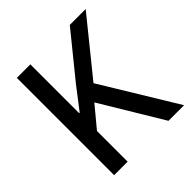

<svg xmlns="http://www.w3.org/2000/svg" viewBox="-187 -836 974 974"><g transform="rotate(-45 300.0 -349.0)"><path d="M471 0 271 -332 178 -220V0H81V-698H178V-348H182L271 -464L461 -698H575L337 -404L583 0Z"/></g></svg>

Font: IBM Plex Mono Text
Style: Regular
Weight: 450
Designer: Mike Abbink, Paul van der Laan, Pieter van Rosmalen
Foundry: Bold Monday
Version: Version 2.000